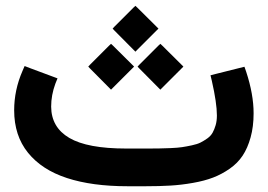

<svg xmlns="http://www.w3.org/2000/svg" viewBox="-20 -647 930 667"><path d="M486.1 0H423.2Q299.7 0 212.6 -28.5Q125.4 -56.9 77.3 -116.4Q29.2 -175.8 29.2 -264Q29.2 -334 57.9 -400L65.5 -417.6L83.6 -410.6L160.7 -381.9L179.8 -374.8L172.3 -356.2Q157.7 -316.4 157.7 -276.6Q158.2 -204.5 220.9 -167.8Q283.6 -131 418.1 -131H482.6Q511.8 -131 529.5 -131.2Q547.1 -131.5 572.3 -132.5Q597.5 -133.5 612.3 -135.8Q627.2 -138 646.3 -142.1Q665.5 -146.1 676.8 -151.9Q688.2 -157.7 700.3 -166.2Q712.3 -174.8 718.6 -186.1Q724.9 -197.5 729.2 -212.3Q733.5 -227.2 733.5 -245.8Q733.5 -288.7 715.9 -366.2L711.3 -385.4L730.5 -390.4L811.1 -410.6L829.2 -415.1L835.3 -397.5Q861 -319.4 861 -253.4Q861 -207.1 850.6 -169.8Q840.3 -132.5 822.9 -106.3Q805.5 -80.1 778.1 -61Q750.6 -41.8 720.4 -30.2Q690.2 -18.6 650.1 -11.6Q610.1 -4.5 572 -2.3Q534 0 486.1 0ZM377.3 -554.2 443.8 -620.7 450.4 -626.7 456.9 -620.7 523.9 -554.2 530.5 -547.6 523.9 -541.1 456.9 -474.1 450.4 -467.5 443.8 -474.1 377.3 -541.1 371.3 -547.6ZM464 -422.2 530.5 -488.7 537 -494.7 543.6 -488.7 610.6 -422.2 617.1 -415.6 610.6 -409.1 543.6 -342.1 537 -335.5 530.5 -342.1 464 -409.1 457.9 -415.6ZM292.7 -422.2 359.2 -488.7 365.7 -494.7 372.3 -488.7 439.3 -422.2 445.8 -415.6 439.3 -409.1 372.3 -342.1 365.7 -335.5 359.2 -342.1 292.7 -409.1 286.6 -415.6Z"/></svg>

Font: Vazir FD
Style: Bold
Weight: 700
Foundry: DejaVu fonts team - Redesigned by Saber Rastikerdar
Version: Version 21.10;October 20, 2019;FontCreator 12.0.0.2547 64-bi